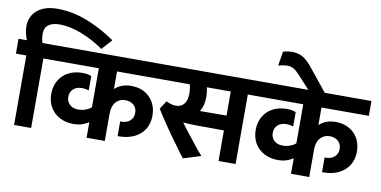

<svg xmlns="http://www.w3.org/2000/svg" viewBox="-95 -1174 2882 1453"><g transform="rotate(10 1346.0 -448.0)"><path d="M281 -534H201V0H70V-534H-10V-648H54Q32 -701 32 -754Q32 -802 56 -840.5Q80 -879 127 -901Q174 -923 240 -923Q362 -923 480.5 -874.5Q599 -826 691 -760L620 -681Q540 -738 448.5 -773.5Q357 -809 280 -809Q163 -809 163 -717Q163 -680 174 -648H281Z M1131 -534H767V-399Q816 -445 892 -445Q981 -445 1035 -391Q1089 -337 1089 -249Q1089 -191 1061.5 -146.5Q1034 -102 983.5 -77.5Q933 -53 867 -53H856V-166H867Q908 -166 932.5 -189Q957 -212 957 -249Q957 -286 932 -308.5Q907 -331 867 -331Q823 -331 795 -299.5Q767 -268 767 -212V0H627V-120Q576 -85 512 -85Q451 -85 404.5 -109.5Q358 -134 332 -178.5Q306 -223 306 -281Q306 -339 332 -384Q358 -429 404.5 -453.5Q451 -478 512 -478Q551 -478 581 -466V-355Q556 -364 527 -364Q486 -364 461.5 -341Q437 -318 437 -281Q437 -244 462 -221.5Q487 -199 527 -199Q558 -199 584 -209Q610 -219 627 -234V-534H261V-648H1131Z M1852 -534H1772V0H1641V-235Q1511 -235 1433 -236Q1355 -237 1327 -241Q1352 -206 1387 -162Q1479 -43 1507 -15L1373 27Q1363 17 1341.5 -12Q1320 -41 1296 -75L1279 -98Q1247 -141 1197.5 -214.5Q1148 -288 1134 -313L1175 -376Q1217 -356 1249 -356Q1290 -356 1312.5 -384Q1335 -412 1335 -462Q1335 -503 1326 -534H1111V-648H1852ZM1641 -349V-534H1457Q1466 -498 1466 -462Q1466 -395 1437 -348Q1486 -349 1641 -349Z M2702 -534H2338V-399Q2387 -445 2463 -445Q2552 -445 2606 -391Q2660 -337 2660 -249Q2660 -191 2632.5 -146.5Q2605 -102 2554.5 -77.5Q2504 -53 2438 -53H2427V-166H2438Q2479 -166 2503.5 -189Q2528 -212 2528 -249Q2528 -286 2503 -308.5Q2478 -331 2438 -331Q2394 -331 2366 -299.5Q2338 -268 2338 -212V0H2198V-120Q2147 -85 2083 -85Q2022 -85 1975.5 -109.5Q1929 -134 1903 -178.5Q1877 -223 1877 -281Q1877 -339 1903 -384Q1929 -429 1975.5 -453.5Q2022 -478 2083 -478Q2122 -478 2152 -466V-355Q2127 -364 2098 -364Q2057 -364 2032.5 -341Q2008 -318 2008 -281Q2008 -244 2033 -221.5Q2058 -199 2098 -199Q2129 -199 2155 -209Q2181 -219 2198 -234V-534H1832V-648H2702Z M2226 -638 2127 -746Q2101 -775 2079 -788Q2057 -801 2031 -801Q1999 -801 1960 -789L1978 -900Q2014 -910 2047 -910Q2091 -910 2127 -891Q2163 -872 2205 -819L2351 -638Z"/></g></svg>

Font: Madhuban SemiBold
Style: Regular
Weight: 600
Designer: jaikishan Patel
Foundry: MagicType
Version: Version 1.000